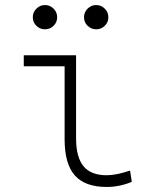

<svg xmlns="http://www.w3.org/2000/svg" viewBox="-20 -739 626 769"><path d="M407.2 9.8Q320.3 9.8 279.5 -36.6Q238.8 -83 238.8 -180.7V-473.6H75.2V-517.6H284.7V-185.5Q284.7 -109.4 314.5 -73.2Q344.2 -37.1 407.2 -37.1Q444.8 -37.1 501 -55.7L507.8 -10.7Q459.5 9.8 407.2 9.8ZM160.2 -621.6Q140.1 -621.6 125.7 -635.7Q111.3 -649.9 111.3 -669.9Q111.3 -689.9 125.7 -704.3Q140.1 -718.8 160.2 -718.8Q180.2 -718.8 194.6 -704.3Q209 -689.9 209 -669.9Q209 -649.9 194.6 -635.7Q180.2 -621.6 160.2 -621.6ZM365.2 -621.6Q345.2 -621.6 330.8 -635.7Q316.4 -649.9 316.4 -669.9Q316.4 -689.9 330.8 -704.3Q345.2 -718.8 365.2 -718.8Q385.3 -718.8 399.7 -704.3Q414.1 -689.9 414.1 -669.9Q414.1 -649.9 399.7 -635.7Q385.3 -621.6 365.2 -621.6Z"/></svg>

Font: Cascadia Code NF ExtraLight
Style: Regular
Weight: 200
Monospace: yes
Designer: Aaron Bell
Foundry: Saja Typeworks
Version: Version 2404.023; ttfautohint (v1.8.4)